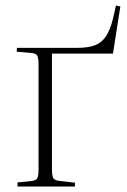

<svg xmlns="http://www.w3.org/2000/svg" viewBox="-20 -682 466 702"><path d="M44 0V-15L95 -20Q111 -22 116 -30Q121 -38 121 -64V-443Q121 -469 116.5 -478Q112 -487 96 -488L41 -493L42 -507H261Q302 -507 327 -516.5Q352 -526 367.5 -549.5Q383 -573 393 -613L404 -662L420 -658L393 -486H170V-65Q170 -40 174.5 -31.5Q179 -23 194 -21L254 -14V0Z"/></svg>

Font: Literata 60pt ExtraLight
Style: Regular
Weight: 250
Designer: Latin by Veronika Burian and Jose Scaglione. Greek by Irene Vlachou. Cyrillic by Vera Evstafieva.
Foundry: TypeTogether
Version: Version 3.103;gftools[0.9.29]